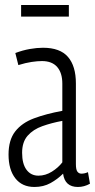

<svg xmlns="http://www.w3.org/2000/svg" viewBox="-20 -734 378 764"><path d="M14 -119Q14 -177 40.5 -211Q67 -245 115 -263Q163 -281 228 -293V-401Q228 -444 207.5 -467.5Q187 -491 147 -491Q129 -491 105.5 -487.5Q82 -484 53 -475L41 -523Q70 -534 98.5 -539Q127 -544 151 -544Q219 -544 250.5 -507.5Q282 -471 282 -402V-81Q282 -59 288 -51Q294 -43 304 -43Q317 -43 330 -49L338 -3Q315 10 290 10Q238 10 231 -43Q209 -21 181 -5.5Q153 10 117 10Q68 10 41 -24.5Q14 -59 14 -119ZM68 -126Q68 -82 85.5 -58.5Q103 -35 133 -35Q161 -35 186.5 -51Q212 -67 228 -88V-253Q185 -245 148.5 -232Q112 -219 90 -194Q68 -169 68 -126ZM64 -668V-714H254V-668Z"/></svg>

Font: Georama Condensed Light
Style: Regular
Weight: 300
Width: 3
Designer: Jean-Baptiste Levee
Foundry: Production Type
Version: Version 1.000